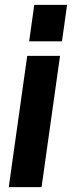

<svg xmlns="http://www.w3.org/2000/svg" viewBox="-20 -570 340 790"><path d="M100 -400 121 -550H256L235 -400ZM16 200 92 -340H227L151 200Z"/></svg>

Font: Mohave
Style: Bold Italic
Weight: 700
Italic angle: -8°
Designer: Gumpita Rahayu
Foundry: Tokotype
Version: Version 2.003; ttfautohint (v1.8.3)